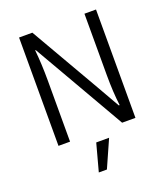

<svg xmlns="http://www.w3.org/2000/svg" viewBox="-171 -851 1065 1218"><g transform="rotate(-20 361.5 -242.0)"><path d="M101.6 0ZM101.6 0V-731.4H191.4L460.9 -264.6L548.8 -110.4H554.7Q543 -201.2 543 -317.4V-731.4H621.1V0H531.2L260.7 -469.7L173.8 -620.1H169.9Q179.7 -522.5 179.7 -414.1V0ZM284.2 246.1 334 61.5H420.9L338.9 246.1Z"/></g></svg>

Font: Batunionen A1
Style: Regular
Weight: 400
Designer: HanYang I&C Co.,Ltd.
Foundry: HanYang I&C Co.,Ltd.
Version: Version 2.50; ttfautohint (v1.6)